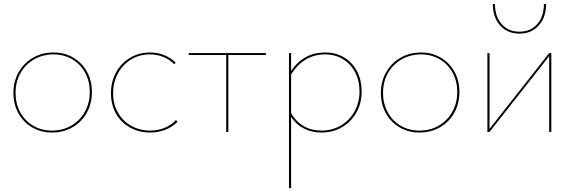

<svg xmlns="http://www.w3.org/2000/svg" viewBox="-20 -679 2952 988"><path d="M49 -201Q49 -260 76 -307.5Q103 -355 150 -382Q197 -409 256 -409Q312 -409 357 -382.5Q402 -356 427.5 -310Q453 -264 453 -206Q453 -146 426.5 -98.5Q400 -51 353 -24Q306 3 247 3Q191 3 145.5 -23.5Q100 -50 74.5 -96.5Q49 -143 49 -201ZM442 -206Q442 -261 418 -305Q394 -349 351.5 -374Q309 -399 256 -399Q200 -399 155.5 -373.5Q111 -348 85.5 -303Q60 -258 60 -201Q60 -146 84 -101.5Q108 -57 151 -32Q194 -7 247 -7Q303 -7 347.5 -33Q392 -59 417 -104.5Q442 -150 442 -206Z M551 -199Q551 -258 577 -306Q603 -354 649 -381.5Q695 -409 751 -409Q829 -409 884 -357L877 -348Q826 -399 751 -399Q697 -399 654 -372.5Q611 -346 586.5 -300.5Q562 -255 562 -199Q562 -143 587 -99.5Q612 -56 655.5 -31.5Q699 -7 753 -7Q792 -7 826.5 -21Q861 -35 885 -61L894 -53Q868 -26 831.5 -11.5Q795 3 753 3Q696 3 649.5 -22.5Q603 -48 577 -94Q551 -140 551 -199Z M1348 -396H1155V0H1144V-396H951V-406H1348Z M1841 -209Q1841 -148 1814 -100Q1787 -52 1740 -24.5Q1693 3 1634 3Q1585 3 1545 -17Q1505 -37 1478 -77V289H1467V-406H1478V-314Q1542 -409 1653 -409Q1709 -409 1751.5 -383Q1794 -357 1817.5 -311.5Q1841 -266 1841 -209ZM1830 -209Q1830 -264 1807.5 -307Q1785 -350 1745 -374.5Q1705 -399 1653 -399Q1543 -399 1478 -296V-97Q1503 -53 1543 -30Q1583 -7 1634 -7Q1690 -7 1734.5 -33.5Q1779 -60 1804.5 -106Q1830 -152 1830 -209Z M1940 -201Q1940 -260 1967 -307.5Q1994 -355 2041 -382Q2088 -409 2147 -409Q2203 -409 2248 -382.5Q2293 -356 2318.5 -310Q2344 -264 2344 -206Q2344 -146 2317.5 -98.5Q2291 -51 2244 -24Q2197 3 2138 3Q2082 3 2036.5 -23.5Q1991 -50 1965.5 -96.5Q1940 -143 1940 -201ZM2333 -206Q2333 -261 2309 -305Q2285 -349 2242.5 -374Q2200 -399 2147 -399Q2091 -399 2046.5 -373.5Q2002 -348 1976.5 -303Q1951 -258 1951 -201Q1951 -146 1975 -101.5Q1999 -57 2042 -32Q2085 -7 2138 -7Q2194 -7 2238.5 -33Q2283 -59 2308 -104.5Q2333 -150 2333 -206Z M2817 0H2806V-390L2499 0H2488V-406H2499V-16L2806 -406H2817ZM2790 -658 2779 -659Q2779 -594 2744.5 -555Q2710 -516 2653 -516Q2596 -516 2561.5 -555Q2527 -594 2527 -658H2516Q2516 -590 2553.5 -548Q2591 -506 2653 -506Q2715 -506 2752.5 -548Q2790 -590 2790 -658Z"/></svg>

Font: Ysabeau Hairline
Style: Regular
Weight: 100
Designer: Christian Thalmann (Catharsis Fonts)
Version: Version 0.003